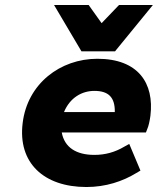

<svg xmlns="http://www.w3.org/2000/svg" viewBox="-20 -739 634 771"><path d="M327 12C405 12 473 -11 527 -44L544 -54L499 -161L479 -150C442 -128 403 -117 359 -117C286 -117 239 -147 228 -207H566L571 -220C577 -233 581 -253 584 -274C600 -405 535 -503 371 -503C222 -503 90 -403 71 -245C51 -85 156 12 327 12ZM359 -374C416 -374 442 -348 441 -289H237C261 -347 309 -374 359 -374ZM442 -533 594 -719H458L388 -646L336 -719H197L307 -533Z"/></svg>

Font: Falling Sky
Style: ExBdObl
Weight: 400
Designer: Paul D. Hunt
Foundry: Adobe Systems Incorporated
Version: Version 1.02